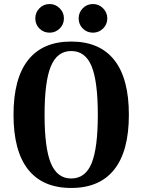

<svg xmlns="http://www.w3.org/2000/svg" viewBox="-20 -918 706 952"><path d="M226 -756Q196 -756 175.5 -776.5Q155 -797 155 -827Q155 -856 175.5 -877Q196 -898 226 -898Q255 -898 276 -877Q297 -856 297 -827Q297 -797 276 -776.5Q255 -756 226 -756ZM441 -756Q411 -756 390.5 -776.5Q370 -797 370 -827Q370 -856 390.5 -877Q411 -898 441 -898Q470 -898 491 -877Q512 -856 512 -827Q512 -797 491 -776.5Q470 -756 441 -756ZM546.5 -77.5Q474 14 333 14Q192 14 119.5 -77.5Q47 -169 47 -349Q47 -529 119.5 -620.5Q192 -712 333 -712Q474 -712 546.5 -620.5Q619 -529 619 -349Q619 -169 546.5 -77.5ZM333 -33Q403 -33 434 -108Q465 -183 465 -349Q465 -515 434 -590Q403 -665 333 -665Q264 -665 232.5 -590Q201 -515 201 -349Q201 -183 232.5 -108Q264 -33 333 -33Z"/></svg>

Font: Arima Koshi Bold
Style: Regular
Weight: 700
Designer: Joana Correia and Natanael Gama
Foundry: NDISCOVER
Version: Version 1.019;PS 001.019;hotconv 1.0.88;makeotf.lib2.5.64775